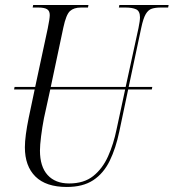

<svg xmlns="http://www.w3.org/2000/svg" viewBox="-20 -734 691 764"><path d="M246 10Q163 10 121 -31.5Q79 -73 79 -148Q79 -170 83 -200Q87 -230 94 -264L118 -378H36L38 -388H120L170 -621Q178 -660 178 -674Q178 -691 167 -697.5Q156 -704 133 -704H110L112 -714H332L330 -704H302Q274 -704 258.5 -690Q243 -676 232 -624L182 -388H480L531 -622Q537 -651 537 -665Q537 -690 521.5 -697Q506 -704 480 -704H453L455 -714H651L649 -704H619Q599 -704 584.5 -699.5Q570 -695 560 -678Q550 -661 542 -623L492 -388H586L584 -378H490L455 -212Q441 -144 416.5 -94Q392 -44 351 -17Q310 10 246 10ZM139 -135Q139 -71 169.5 -37.5Q200 -4 255 -4Q314 -4 351 -33.5Q388 -63 410 -112Q432 -161 444 -220L478 -378H180L155 -264Q148 -228 143.5 -192Q139 -156 139 -135Z"/></svg>

Font: Noto Serif Display ExtraCondensed Light
Style: Italic
Weight: 300
Width: 2
Italic angle: -12°
Designer: Monotype Design Team
Foundry: Monotype Imaging Inc.
Version: Version 2.009